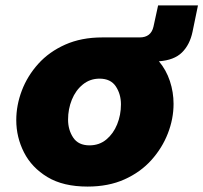

<svg xmlns="http://www.w3.org/2000/svg" viewBox="-20 -678 750 708"><path d="M303 10Q213 10 155 -25Q97 -60 68.5 -116Q40 -172 40 -235Q40 -290 60.5 -344Q81 -398 121 -442.5Q161 -487 220.5 -513.5Q280 -540 357 -540H495Q537 -540 546 -580L563 -658H710L690 -561Q680 -513 651 -484.5Q622 -456 566 -452Q593 -420 606.5 -379Q620 -338 620 -295Q620 -240 599 -186Q578 -132 538 -87.5Q498 -43 439 -16.5Q380 10 303 10ZM310 -142Q346 -142 372 -163.5Q398 -185 412 -219.5Q426 -254 426 -293Q426 -331 407 -359.5Q388 -388 347 -388Q312 -388 285.5 -366.5Q259 -345 245 -310.5Q231 -276 231 -237Q231 -199 250 -170.5Q269 -142 310 -142Z"/></svg>

Font: Be Vietnam Pro Black
Style: Italic
Weight: 900
Italic angle: -12°
Designer: Lam Bao, Tony Le, Vietanh Nguyen
Foundry: Yellow Type Foundry
Version: Version 1.002; ttfautohint (v1.8.3)